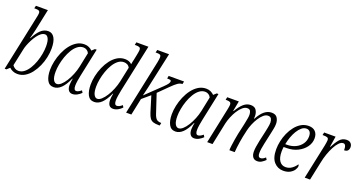

<svg xmlns="http://www.w3.org/2000/svg" viewBox="-41 -1424 3950 2098"><g transform="rotate(20 1934.5 -375.0)"><path d="M173 10Q142 10 117 -1.5Q92 -13 78 -28L45 3H24L158 -630Q169 -678 169 -694Q169 -716 156.5 -722Q144 -728 120 -728H102L110 -760H249L197 -513Q192 -488 183.5 -457Q175 -426 170 -407H174Q208 -473 246 -509.5Q284 -546 334 -546Q380 -546 405.5 -503.5Q431 -461 431 -380Q431 -330 419.5 -275.5Q408 -221 385.5 -170.5Q363 -120 331.5 -79Q300 -38 260 -14Q220 10 173 10ZM171 -26Q207 -26 237.5 -49.5Q268 -73 292 -112Q316 -151 332.5 -197.5Q349 -244 357.5 -292Q366 -340 366 -380Q366 -443 350.5 -472Q335 -501 312 -501Q288 -501 265.5 -484Q243 -467 223 -439Q203 -411 186.5 -379Q170 -347 159 -317.5Q148 -288 144 -268L101 -66Q112 -49 130 -37.5Q148 -26 171 -26Z M594 10Q542 10 518 -36Q494 -82 494 -155Q494 -203 505.5 -256.5Q517 -310 539 -361.5Q561 -413 592.5 -454.5Q624 -496 664.5 -521Q705 -546 754 -546Q784 -546 807.5 -534.5Q831 -523 846 -507L878 -536H898L829 -209Q823 -183 817.5 -147Q812 -111 812 -87Q812 -35 841 -35Q865 -35 899 -64L914 -40Q895 -20 867.5 -5Q840 10 812 10Q783 10 767 -11.5Q751 -33 751 -72Q751 -92 754 -110.5Q757 -129 760 -148H756Q720 -67 680 -28.5Q640 10 594 10ZM615 -35Q638 -35 664 -58Q690 -81 714 -119.5Q738 -158 757 -204.5Q776 -251 786 -298L821 -467Q812 -487 794 -498.5Q776 -510 755 -510Q718 -510 687 -486Q656 -462 632 -422Q608 -382 591.5 -335Q575 -288 566.5 -241Q558 -194 558 -156Q558 -94 574 -64.5Q590 -35 615 -35Z M1066 10Q1013 10 989.5 -36Q966 -82 966 -156Q966 -204 977.5 -257.5Q989 -311 1011 -362Q1033 -413 1064.5 -454.5Q1096 -496 1136.5 -521Q1177 -546 1226 -546Q1275 -546 1306 -516Q1308 -531 1312 -548.5Q1316 -566 1319 -579L1331 -639Q1334 -655 1336.5 -670Q1339 -685 1339 -693Q1339 -715 1326.5 -721.5Q1314 -728 1289 -728H1271L1278 -760H1418L1301 -209Q1295 -180 1289.5 -145.5Q1284 -111 1284 -87Q1284 -35 1313 -35Q1341 -35 1374 -65L1388 -42Q1370 -21 1341.5 -5.5Q1313 10 1285 10Q1223 10 1223 -74Q1223 -88 1225.5 -106.5Q1228 -125 1232 -146H1228Q1191 -65 1151.5 -27.5Q1112 10 1066 10ZM1086 -34Q1109 -34 1135 -57.5Q1161 -81 1185.5 -120Q1210 -159 1229 -206Q1248 -253 1258 -299L1294 -470Q1284 -491 1265.5 -500.5Q1247 -510 1226 -510Q1189 -510 1158.5 -486Q1128 -462 1104 -422.5Q1080 -383 1063.5 -335.5Q1047 -288 1038.5 -241Q1030 -194 1030 -156Q1030 -94 1046 -64Q1062 -34 1086 -34Z M1817 7Q1777 7 1752.5 -1Q1728 -9 1713 -29.5Q1698 -50 1686 -88L1629 -273L1537 -195L1496 0H1435L1569 -634Q1573 -653 1575 -669.5Q1577 -686 1577 -693Q1577 -716 1565.5 -722Q1554 -728 1529 -728H1513L1521 -760H1658L1588 -438Q1579 -394 1566.5 -338.5Q1554 -283 1543 -239L1722 -411Q1752 -440 1764 -457Q1776 -474 1776 -487Q1776 -497 1767.5 -500.5Q1759 -504 1729 -504L1735 -536H1914L1907 -504Q1880 -504 1853.5 -486Q1827 -468 1782 -423L1675 -317L1747 -100Q1760 -60 1778 -42.5Q1796 -25 1835 -25L1828 7Z M2010 10Q1958 10 1934 -36Q1910 -82 1910 -155Q1910 -203 1921.5 -256.5Q1933 -310 1955 -361.5Q1977 -413 2008.5 -454.5Q2040 -496 2080.5 -521Q2121 -546 2170 -546Q2200 -546 2223.5 -534.5Q2247 -523 2262 -507L2294 -536H2314L2245 -209Q2239 -183 2233.5 -147Q2228 -111 2228 -87Q2228 -35 2257 -35Q2281 -35 2315 -64L2330 -40Q2311 -20 2283.5 -5Q2256 10 2228 10Q2199 10 2183 -11.5Q2167 -33 2167 -72Q2167 -92 2170 -110.5Q2173 -129 2176 -148H2172Q2136 -67 2096 -28.5Q2056 10 2010 10ZM2031 -35Q2054 -35 2080 -58Q2106 -81 2130 -119.5Q2154 -158 2173 -204.5Q2192 -251 2202 -298L2237 -467Q2228 -487 2210 -498.5Q2192 -510 2171 -510Q2134 -510 2103 -486Q2072 -462 2048 -422Q2024 -382 2007.5 -335Q1991 -288 1982.5 -241Q1974 -194 1974 -156Q1974 -94 1990 -64.5Q2006 -35 2031 -35Z M2961 9Q2927 9 2909.5 -14.5Q2892 -38 2892 -79Q2892 -104 2896.5 -134.5Q2901 -165 2910 -208L2935 -320Q2939 -340 2946.5 -375.5Q2954 -411 2954 -437Q2954 -460 2944 -479.5Q2934 -499 2906 -499Q2879 -499 2853.5 -477Q2828 -455 2805.5 -420Q2783 -385 2766.5 -345Q2750 -305 2742 -270L2724 -189Q2719 -163 2713 -127Q2707 -91 2703 -56.5Q2699 -22 2698 0H2636Q2636 -22 2640.5 -56Q2645 -90 2651 -128Q2657 -166 2664 -199L2691 -320Q2693 -332 2697.5 -352.5Q2702 -373 2706 -396.5Q2710 -420 2710 -438Q2710 -459 2701.5 -479Q2693 -499 2664 -499Q2637 -499 2609.5 -475.5Q2582 -452 2559 -415.5Q2536 -379 2519 -337Q2502 -295 2494 -259L2440 0H2378L2465 -415Q2468 -430 2470.5 -445Q2473 -460 2473 -467Q2473 -491 2459.5 -497.5Q2446 -504 2419 -504H2409L2416 -536H2551L2528 -418H2533Q2571 -482 2607.5 -513Q2644 -544 2688 -544Q2735 -544 2753.5 -513.5Q2772 -483 2772 -444Q2772 -432 2770 -417H2775Q2811 -483 2849 -513.5Q2887 -544 2932 -544Q2979 -544 2998 -513.5Q3017 -483 3017 -444Q3017 -416 3010.5 -385.5Q3004 -355 2999 -330L2970 -197Q2963 -165 2958.5 -136Q2954 -107 2954 -83Q2954 -35 2984 -35Q2999 -35 3012.5 -42.5Q3026 -50 3040 -63L3055 -39Q3036 -20 3013 -5.5Q2990 9 2961 9Z M3263 10Q3199 10 3156 -38Q3113 -86 3113 -185Q3113 -230 3123.5 -280Q3134 -330 3155 -377Q3176 -424 3206.5 -462.5Q3237 -501 3276 -523.5Q3315 -546 3363 -546Q3412 -546 3439.5 -517.5Q3467 -489 3467 -439Q3467 -385 3434 -339Q3401 -293 3344 -264.5Q3287 -236 3215 -236H3181Q3179 -225 3178 -209Q3177 -193 3177 -182Q3177 -111 3203 -73.5Q3229 -36 3274 -36Q3315 -36 3347 -59.5Q3379 -83 3397 -112Q3405 -110 3405 -95Q3405 -75 3389.5 -50.5Q3374 -26 3342.5 -8Q3311 10 3263 10ZM3206 -271Q3262 -271 3306.5 -292.5Q3351 -314 3377 -352Q3403 -390 3403 -439Q3403 -474 3388.5 -492Q3374 -510 3348 -510Q3319 -510 3293.5 -489Q3268 -468 3246.5 -433Q3225 -398 3210 -356Q3195 -314 3187 -271Z M3598 -406Q3601 -424 3604 -440.5Q3607 -457 3607 -469Q3607 -492 3592 -498Q3577 -504 3550 -504H3536L3543 -536H3676L3656 -412H3661Q3690 -470 3722 -507.5Q3754 -545 3804 -545Q3836 -545 3852.5 -527Q3869 -509 3869 -483Q3869 -458 3856 -443Q3843 -428 3814 -428Q3815 -498 3781 -498Q3756 -498 3732 -473.5Q3708 -449 3686 -407.5Q3664 -366 3646.5 -315.5Q3629 -265 3619 -213L3574 0H3512Z"/></g></svg>

Font: Noto Serif Condensed Light
Style: Italic
Weight: 300
Width: 3
Italic angle: -12°
Designer: Monotype Design Team
Foundry: Monotype Imaging Inc.
Version: Version 2.014; ttfautohint (v1.8.4.7-5d5b)